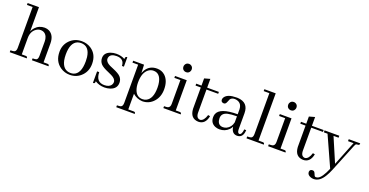

<svg xmlns="http://www.w3.org/2000/svg" viewBox="-33 -1391 4479 2331"><g transform="rotate(20 2206.5 -225.0)"><path d="M226.6 -24.4C230.5 -24.4 233.7 -24.1 236.3 -23.4C246.1 -22.1 251 -14.3 251 0H31.2V-24.4C53.4 -24.4 69.3 -26 79.1 -29.3C96 -35.2 104.5 -53.1 104.5 -83V-610.4H31.2V-634.8H177.7V-321.3C184.9 -340.2 195.3 -357.1 209 -372.1C241.5 -407.2 281.9 -424.8 330.1 -424.8C350.9 -424.8 370.4 -420.2 388.7 -411.1C435.5 -385.7 459 -337.6 459 -266.6V-24.4H507.8C511.7 -24.4 515 -24.1 517.6 -23.4C527.3 -22.1 532.2 -14.3 532.2 0H317.4V-24.4C339.5 -24.4 355.1 -26 364.3 -29.3C378.6 -35.2 385.7 -53.1 385.7 -83V-266.6C385.7 -288.1 382.2 -307.6 375 -325.2C359.4 -362.3 331.7 -380.9 292 -380.9C273.8 -380.9 256.2 -375.3 239.3 -364.3C198.2 -337.6 177.7 -294.6 177.7 -235.4V-24.4Z M679.7 -208C679.7 -180 682 -154.6 686.5 -131.8C703.5 -53.7 744.8 -14.6 810.5 -14.6C822.9 -14.6 835 -16.3 846.7 -19.5C906.6 -38.4 936.5 -102.5 936.5 -211.9C936.5 -230.8 935.5 -248 933.6 -263.7C921.9 -354.8 879.9 -400.4 807.6 -400.4C792 -400.4 777 -397.8 762.7 -392.6C707.4 -370.4 679.7 -308.9 679.7 -208ZM810.5 -424.8C853.5 -424.8 892.9 -413.4 928.7 -390.6C989.3 -350.9 1019.5 -290 1019.5 -208C1019.5 -147.5 1000.7 -97 962.9 -56.6C921.9 -12.4 870.1 9.8 807.6 9.8C763.3 9.8 723 -2.6 686.5 -27.3C626.6 -68.4 596.7 -129.9 596.7 -211.9C596.7 -271.2 615.9 -320.6 654.3 -360.4C696 -403.3 748 -424.8 810.5 -424.8Z M1244.1 -16.6C1172.5 -17.3 1136.1 -59.6 1134.8 -143.6H1107.4V4.9C1112.6 4.9 1117.2 4.6 1121.1 3.9C1129.6 1.3 1133.8 -8.5 1133.8 -25.4C1168.3 -2.6 1209 9.1 1255.9 9.8C1281.2 9.8 1304.7 6.2 1326.2 -1C1382.2 -18.6 1410.2 -53.7 1410.2 -106.4C1410.2 -135.1 1400.7 -159.8 1381.8 -180.7C1364.3 -200.2 1329.1 -220.7 1276.4 -242.2C1256.8 -250 1242.5 -256.2 1233.4 -260.7C1193 -280.3 1172.9 -304 1172.9 -332C1172.9 -340.5 1174.5 -348.6 1177.7 -356.4C1189.5 -385.1 1219.7 -399.4 1268.6 -399.4C1333.7 -398.8 1366.9 -368.5 1368.2 -308.6H1393.6V-430.7C1389 -430.7 1384.8 -430.3 1380.9 -429.7C1371.7 -427.1 1367.2 -416.3 1367.2 -397.5C1335.9 -415.7 1298.8 -424.8 1255.9 -424.8C1229.2 -424.8 1204.4 -420.6 1181.6 -412.1C1132.2 -393.9 1107.4 -362.3 1107.4 -317.4C1107.4 -288.7 1116.9 -263.7 1135.7 -242.2C1153.3 -222.7 1188.8 -201.8 1242.2 -179.7C1261.7 -171.2 1275.7 -164.7 1284.2 -160.2C1323.9 -140.6 1343.8 -117.2 1343.8 -89.8C1343.8 -78.1 1340.8 -67.4 1335 -57.6C1319.3 -30.3 1289.1 -16.6 1244.1 -16.6Z M1621.1 161.1H1689.5C1693.4 161.1 1696.6 161.5 1699.2 162.1C1709 163.4 1713.9 171.2 1713.9 185.5H1474.6V161.1C1496.7 161.1 1512.7 159.5 1522.5 156.2C1539.4 150.4 1547.9 132.5 1547.9 102.5V-390.6H1474.6V-415H1615.2L1620.1 -308.6C1625.3 -322.9 1631.8 -336.6 1639.6 -349.6C1670.9 -399.7 1718.1 -424.8 1781.2 -424.8C1822.3 -424.8 1857.1 -411.8 1885.7 -385.7C1926.8 -347.3 1947.3 -291 1947.3 -216.8C1947.3 -151.7 1928.4 -98 1890.6 -55.7C1851.6 -12 1803.1 9.8 1745.1 9.8C1698.2 7.2 1656.9 -9.8 1621.1 -41ZM1750 -385.7C1726.6 -385.7 1705.1 -378.6 1685.5 -364.3C1641.9 -331.7 1620.1 -273.1 1620.1 -188.5C1620.1 -152 1625 -120.4 1634.8 -93.8C1653.6 -41 1688.2 -14.6 1738.3 -14.6C1755.9 -14.6 1772.1 -18.2 1787.1 -25.4C1838.5 -50.8 1864.3 -111.3 1864.3 -207C1864.3 -233.7 1862 -257.8 1857.4 -279.3C1842.4 -350.3 1806.6 -385.7 1750 -385.7Z M2215.8 -24.4C2219.1 -24.4 2222.3 -24.1 2225.6 -23.4C2235.4 -22.1 2240.2 -14.3 2240.2 0H2015.6V-24.4C2037.8 -24.4 2053.7 -25.7 2063.5 -28.3C2083.7 -34.8 2093.8 -53.1 2093.8 -83V-390.6H2015.6V-415H2167V-24.4ZM2178.7 -557.6C2178.7 -549.8 2177.1 -542.3 2173.8 -535.2C2164.7 -514.3 2148.8 -503.9 2126 -503.9C2118.8 -503.9 2111.7 -505.2 2104.5 -507.8C2083 -516.9 2072.3 -533.5 2072.3 -557.6C2072.3 -565.4 2073.9 -572.9 2077.1 -580.1C2086.9 -600.9 2103.2 -611.3 2126 -611.3C2133.1 -611.3 2140.6 -609.7 2148.4 -606.4C2168.6 -596.7 2178.7 -580.4 2178.7 -557.6Z M2289.1 -390.6V-415H2357.4V-507.8L2430.7 -528.3V-415H2582V-390.6H2430.7V-93.8C2431.3 -44.9 2449.2 -19.9 2484.4 -18.6C2515.6 -23.1 2539.4 -52.4 2555.7 -106.4L2582 -101.6V-99.6C2567.1 -26 2529.6 10.7 2469.7 10.7C2399.4 8.1 2362 -33.9 2357.4 -115.2V-390.6Z M2968.8 9.8C2923.2 9.1 2896.5 -20.2 2888.7 -78.1C2882.8 -64.5 2874 -51.4 2862.3 -39.1C2829.8 -6.5 2789.7 9.8 2742.2 9.8C2722.7 9.8 2704.1 6.2 2686.5 -1C2642.9 -19.2 2621.1 -53.1 2621.1 -102.5C2621.1 -116.9 2623 -130.2 2627 -142.6C2649.1 -206.4 2736.7 -238.3 2889.6 -238.3V-299.8C2887.7 -363 2856.1 -396.5 2794.9 -400.4C2768.9 -400.4 2749.7 -392.3 2737.3 -376C2734 -371.4 2727.9 -357.1 2718.8 -333C2711.6 -314.1 2700.5 -304.7 2685.5 -304.7C2682.3 -304.7 2679 -305 2675.8 -305.7C2656.9 -308.9 2647.5 -320.6 2647.5 -340.8C2647.5 -351.9 2651.4 -363 2659.2 -374C2683.9 -407.9 2732.7 -424.8 2805.7 -424.8H2823.2C2916.3 -419.6 2962.9 -370.4 2962.9 -277.3V-71.3C2963.5 -38.7 2972.3 -21.8 2989.3 -20.5C3010.1 -21.2 3022.8 -45.2 3027.3 -92.8L3052.7 -91.8C3052.7 -88.5 3052.4 -85 3051.8 -81.1C3046.5 -20.5 3018.9 9.8 2968.8 9.8ZM2774.4 -29.3C2788.7 -29.3 2803.4 -32.6 2818.4 -39.1C2856.1 -57.3 2879.9 -88.9 2889.6 -133.8V-211.9C2838.9 -211.3 2800.1 -208 2773.4 -202.1C2723.3 -190.4 2698.2 -162.8 2698.2 -119.1C2698.2 -108.1 2699.2 -98 2701.2 -88.9C2710.3 -49.2 2734.7 -29.3 2774.4 -29.3Z M3289.1 -24.4C3293 -24.4 3296.2 -24.1 3298.8 -23.4C3308.6 -22.1 3313.5 -14.3 3313.5 0H3089.8V-24.4C3112 -24.4 3127.9 -26 3137.7 -29.3C3154.6 -35.2 3163.1 -53.1 3163.1 -83V-610.4H3089.8V-634.8H3236.3V-24.4Z M3569.3 -24.4C3572.6 -24.4 3575.8 -24.1 3579.1 -23.4C3588.9 -22.1 3593.8 -14.3 3593.8 0H3369.1V-24.4C3391.3 -24.4 3407.2 -25.7 3417 -28.3C3437.2 -34.8 3447.3 -53.1 3447.3 -83V-390.6H3369.1V-415H3520.5V-24.4ZM3532.2 -557.6C3532.2 -549.8 3530.6 -542.3 3527.3 -535.2C3518.2 -514.3 3502.3 -503.9 3479.5 -503.9C3472.3 -503.9 3465.2 -505.2 3458 -507.8C3436.5 -516.9 3425.8 -533.5 3425.8 -557.6C3425.8 -565.4 3427.4 -572.9 3430.7 -580.1C3440.4 -600.9 3456.7 -611.3 3479.5 -611.3C3486.7 -611.3 3494.1 -609.7 3502 -606.4C3522.1 -596.7 3532.2 -580.4 3532.2 -557.6Z M3642.6 -390.6V-415H3710.9V-507.8L3784.2 -528.3V-415H3935.5V-390.6H3784.2V-93.8C3784.8 -44.9 3802.7 -19.9 3837.9 -18.6C3869.1 -23.1 3892.9 -52.4 3909.2 -106.4L3935.5 -101.6V-99.6C3920.6 -26 3883.1 10.7 3823.2 10.7C3752.9 8.1 3715.5 -33.9 3710.9 -115.2V-390.6Z M4041 155.3C4050.1 155.3 4059.2 153.3 4068.4 149.4C4100.3 135.7 4134.4 85.9 4170.9 0L3995.1 -389.6H3947.3V-415H4137.7V-389.6H4072.3L4206.1 -77.1L4331.1 -389.6H4259.8V-415H4408.2C4408.2 -409.2 4407.6 -404.3 4406.2 -400.4C4404.3 -393.2 4396.8 -389.6 4383.8 -389.6C4377.9 -389.6 4372.7 -389 4368.2 -387.7C4360.4 -385.1 4353.2 -374.7 4346.7 -356.4L4202.1 0C4187.8 35.2 4172.9 65.4 4157.2 90.8C4119.5 154 4074.9 185.5 4023.4 185.5C4009.1 185.5 3995.4 182.9 3982.4 177.7C3953.8 166.7 3939.5 148.8 3939.5 124C3939.5 122.1 3939.8 119.8 3940.4 117.2C3943.7 99 3955.7 89.8 3976.6 89.8C3984.4 89.8 3991.2 91.8 3997.1 95.7C4003.6 100.3 4010.4 112.3 4017.6 131.8C4022.8 147.5 4030.6 155.3 4041 155.3Z"/></g></svg>

Font: Abhaya Libre
Style: Regular
Weight: 400
Designer: Pushpananda Ekanayake, Sol Matas, Pathum Egodawatta
Foundry: Mooniak
Version: Version 1.041; ; ttfautohint (v1.5)